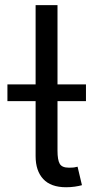

<svg xmlns="http://www.w3.org/2000/svg" viewBox="-20 -748 375 771"><path d="M245.6 3.9Q184.1 3.9 153.6 -29.1Q123 -62 123 -121.1V-727.5H210.9V-143.1Q210.9 -105.5 220 -90.1Q229 -74.7 256.3 -74.7Q270.5 -74.7 277.8 -75.7Q285.2 -76.7 291.5 -78.6L309.1 -4.4Q297.4 -1 280.3 1.5Q263.2 3.9 245.6 3.9ZM9.8 -341.8V-409.2H325.2V-341.8Z"/></svg>

Font: Adwaita Sans
Style: Regular
Weight: 400
Designer: Rasmus Andersson
Foundry: rsms
Version: Version 4.001;git-9221beed3